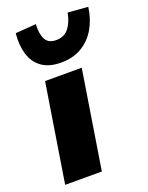

<svg xmlns="http://www.w3.org/2000/svg" viewBox="-146 -850 713 925"><g transform="rotate(-20 211.0 -388.0)"><path d="M24 0 104 -503H292L212 0ZM208 -560Q147 -560 109.5 -587Q72 -614 58 -661.5Q44 -709 50 -768L156 -776Q153 -728 167.5 -699Q182 -670 223 -670Q264 -670 287 -699Q310 -728 319 -776L422 -768Q414 -708 387 -661Q360 -614 315 -587Q270 -560 208 -560Z"/></g></svg>

Font: Nunito Sans 8pt Black
Style: Italic
Weight: 900
Italic angle: -9°
Version: Version 3.101;gftools[0.9.27]